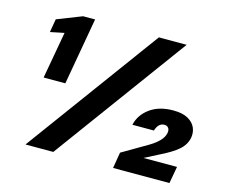

<svg xmlns="http://www.w3.org/2000/svg" viewBox="-99 -839 1144 974"><g transform="rotate(15 472.5 -352.0)"><path d="M110 -352 154 -598 81 -583 93 -653 223 -704H286L224 -352ZM109 0 622 -700H768L255 0ZM569 0 583 -84 718 -163Q748 -181 767 -201Q786 -221 790 -243Q793 -260 785.5 -269.5Q778 -279 765 -279Q748 -279 737 -268Q726 -257 720 -237H607Q619 -291 667 -326Q715 -361 789 -361Q838 -361 866.5 -345Q895 -329 906 -304Q917 -279 912 -251Q905 -213 873 -185Q841 -157 777 -126L705 -89H881L865 0Z"/></g></svg>

Font: DM Sans 16pt Black
Style: Italic
Weight: 900
Italic angle: -10°
Version: Version 4.004;gftools[0.9.30]